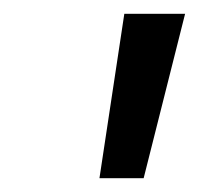

<svg xmlns="http://www.w3.org/2000/svg" viewBox="-20 -761 288 278"><path d="M124 -503 160 -741H248L188 -503Z"/></svg>

Font: Rosa Sans
Style: Italic
Weight: 400
Italic angle: -12°
Designer: Pentagram / MCKL
Foundry: Pentagram / MCKL
Version: Version 1.005;September 16, 2019;FontCreator 11.5.0.2425 64-